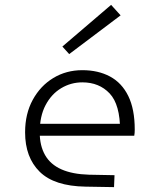

<svg xmlns="http://www.w3.org/2000/svg" viewBox="-20 -763 654 788"><path d="M345 -46 450 -44 448 5 331 3Q203 1 143 -58Q83 -117 83 -220Q83 -296 114.5 -353.5Q146 -411 199 -443Q252 -475 318 -475Q383 -475 431.5 -449Q480 -423 506.5 -369Q533 -315 533 -231Q533 -224 532.5 -217.5Q532 -211 531 -206H103V-255H489L473 -226Q473 -334 430 -379.5Q387 -425 318 -425Q271 -425 231 -401Q191 -377 167 -331.5Q143 -286 143 -220Q143 -165 165 -126.5Q187 -88 232 -68Q277 -48 345 -46ZM236 -572 436 -743 475 -700 264 -541Z"/></svg>

Font: Intel One Mono Light
Style: Regular
Weight: 300
Monospace: yes
Designer: Fred Shallcrass
Foundry: Frere-Jones Type LLC
Version: Version 1.004